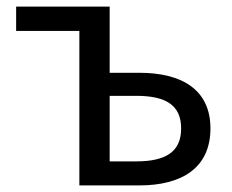

<svg xmlns="http://www.w3.org/2000/svg" viewBox="-20 -563 705 583"><path d="M221 0H403C532 0 619 -53 619 -173C619 -291 532 -342 403 -342H313V-543H29V-469H221ZM313 -73V-272H394C486 -272 530 -242 530 -173C530 -104 486 -73 394 -73Z"/></svg>

Font: Squished Noto Sans CJK JP Regular
Style: Regular
Weight: 400
Designer: Ryoko NISHIZUKA (kana & ideographs); Paul D. Hunt (Latin, Greek & Cyrillic); Wenlong ZHANG (bopomofo); Sandoll Communica
Foundry: Adobe Systems Incorporated
Version: Version 1.004;PS 1.004;hotconv 1.0.82;makeotf.lib2.5.63406